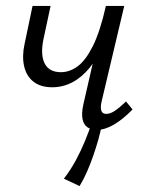

<svg xmlns="http://www.w3.org/2000/svg" viewBox="-20 -434 496 649"><path d="M157 -139Q117 -139 93 -158Q69 -177 61.5 -210.5Q54 -244 63 -285L90 -414H151L127 -302Q116 -249 131 -219.5Q146 -190 186 -190Q215 -190 242 -209.5Q269 -229 293.5 -277.5Q318 -326 338 -414H370Q355 -343 333 -291Q311 -239 283.5 -205.5Q256 -172 224 -155.5Q192 -139 157 -139ZM307 5Q289 5 276 -3.5Q263 -12 259 -31.5Q255 -51 262 -82L338 -414H400L323 -89Q319 -71 322.5 -60Q326 -49 339 -49Q353 -49 369 -60Q385 -71 406 -91L428 -64Q396 -31 365.5 -13Q335 5 307 5ZM249 195 196 170Q219 140 236.5 107.5Q254 75 267.5 42Q281 9 291 -21L324 -12Q320 11 312.5 37.5Q305 64 295.5 91.5Q286 119 274.5 145.5Q263 172 249 195Z"/></svg>

Font: Ysabeau
Style: Italic
Weight: 400
Italic angle: -12°
Designer: Christian Thalmann (Catharsis Fonts)
Version: Version 2.000;gftools[0.9.27.dev2+g8671c4b]